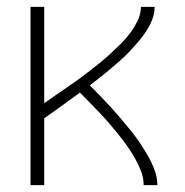

<svg xmlns="http://www.w3.org/2000/svg" viewBox="-20 -540 540 560"><path d="M69 0V-520H109V-239Q126 -251 142.5 -262.5Q159 -274 176 -285.5Q193 -297 209.5 -309Q226 -321 242 -333.5Q258 -346 274 -359Q290 -372 305 -386Q320 -400 334.5 -414.5Q349 -429 361 -445.5Q373 -462 382 -481Q391 -500 391 -520H431Q431 -501 424 -483Q417 -465 406.5 -449Q396 -433 383.5 -418.5Q371 -404 358 -390Q345 -376 330.5 -363.5Q316 -351 301.5 -338.5Q287 -326 272 -314.5Q257 -303 242 -291Q258 -275 273.5 -259Q289 -243 304 -226.5Q319 -210 333.5 -193Q348 -176 362 -158.5Q376 -141 388.5 -122.5Q401 -104 412 -84.5Q423 -65 431 -43.5Q439 -22 439 0H399Q399 -21 391.5 -40.5Q384 -60 373.5 -78.5Q363 -97 351 -114Q339 -131 326 -147Q313 -163 299.5 -179Q286 -195 271.5 -210Q257 -225 242.5 -240Q228 -255 213 -270Q187 -251 161 -232Q135 -213 109 -195V0Z"/></svg>

Font: Iosevka Term Curly Extralight
Style: Regular
Weight: 200
Designer: Belleve Invis
Foundry: Belleve Invis
Version: Version 32.3.0